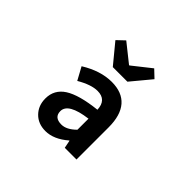

<svg xmlns="http://www.w3.org/2000/svg" viewBox="-190 -1112 1380 1380"><g transform="rotate(45 500.0 -422.0)"><path d="M420.9 13.7Q346.7 13.7 300.8 -33.2Q254.9 -80.1 254.9 -152.3Q254.9 -242.2 331.5 -291.5Q408.2 -340.8 577.1 -359.4Q573.2 -456.1 482.4 -456.1Q418 -456.1 328.1 -403.3L275.4 -500Q395.5 -574.2 508.8 -574.2Q615.2 -574.2 669.4 -511.7Q723.6 -449.2 723.6 -327.1V0H604.5L592.8 -59.6H589.8Q504.9 13.7 420.9 13.7ZM468.8 -100.6Q521.5 -100.6 577.1 -156.2V-268.6Q395.5 -245.1 395.5 -164.1Q395.5 -100.6 468.8 -100.6ZM438.5 -654.3 314.5 -804.7 371.1 -858.4 510.7 -747.1H514.6L655.3 -858.4L711.9 -804.7L586.9 -654.3Z"/></g></svg>

Font: Gen Shin Gothic Monospace Bold
Style: Bold
Weight: 700
Designer: [Source Han Sans]
Ryoko NISHIZUKA  (kana & ideographs); Paul D. Hunt (Latin, Greek & Cyrillic); Wenlong ZHANG  (bopomofo
Version: Version 1.002.20150607